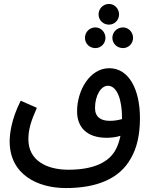

<svg xmlns="http://www.w3.org/2000/svg" viewBox="-20 -766 769 974"><path d="M533 -641C561 -641 584 -664 584 -693C584 -722 561 -746 533 -746C503 -746 480 -722 480 -693C480 -664 503 -641 533 -641ZM464 -522C492 -522 515 -545 515 -574C515 -603 492 -627 464 -627C434 -627 411 -603 411 -574C411 -545 434 -522 464 -522ZM604 -522C632 -522 655 -545 655 -574C655 -603 632 -627 604 -627C574 -627 550 -603 550 -574C550 -545 574 -522 604 -522ZM314 188C462 188 584 146 644 37C675 -16 690 -84 690 -167C690 -309 636 -420 534 -420C436 -420 371 -308 371 -201C371 -123 418 -67 521 -67C543 -67 569 -70 591 -77C586 -53 579 -31 570 -13C536 58 453 95 327 95C215 95 124 47 124 -59C124 -110 137 -151 167 -219L85 -255C36 -158 29 -83 29 -49C29 119 170 188 314 188ZM462 -218C462 -281 492 -331 527 -331C574 -331 599 -260 599 -169C599 -167 599 -165 599 -162C579 -156 557 -153 537 -153C492 -153 462 -172 462 -218Z"/></svg>

Font: Noto Sans Arabic Cond Med
Style: Regular
Weight: 500
Width: 3
Designer: Monotype Design Team, Nadine Chahine, Nizar Qandah and Khaled Hosny
Foundry: Monotype Imaging Inc.
Version: Version 2.012